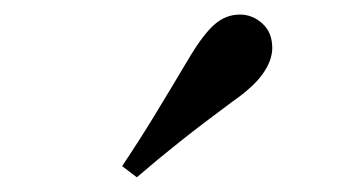

<svg xmlns="http://www.w3.org/2000/svg" viewBox="-20 -864 483 261"><path d="M146 -638.2Q168 -670.9 189.5 -706.1Q210.9 -741.2 238.8 -788.1Q256.8 -817.9 272 -831.1Q287.1 -844.2 306.2 -844.2Q323.2 -844.2 336.7 -832Q350.1 -819.8 350.1 -798.8Q350.1 -782.2 337.6 -764.2Q325.2 -746.1 294.9 -725.1Q253.9 -694.8 223.9 -670.9Q193.8 -647 166 -623Z"/></svg>

Font: Dream Han Serif CN W16
Style: Regular
Weight: 625
Designer: Adobe
Foundry: Pal3love
Version: Version 3.00; Sans 2.004; Serif 2.001